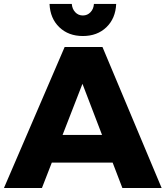

<svg xmlns="http://www.w3.org/2000/svg" viewBox="-25 -934 823 954"><path d="M296.3 -700.6H484.1L778.1 0H583L384.7 -517.6L183.4 0H-5.3ZM175 -263.7H584.3V-126H175ZM331.7 -914.4Q333.7 -889.4 348.9 -873.3Q364.1 -857.1 386.7 -857.1Q409.3 -857.1 424.7 -873.3Q440.1 -889.4 441.7 -914.4H552.3Q549.1 -842.3 503.6 -798.6Q458.1 -755 386.7 -755Q315.3 -755 269.8 -798.6Q224.3 -842.3 221.1 -914.4Z"/></svg>

Font: Alexandria
Style: Regular
Weight: 400
Designer: Mohamed Gaber
Foundry: Kief Type Foundry
Version: Version 5.100